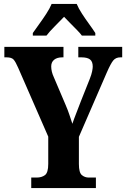

<svg xmlns="http://www.w3.org/2000/svg" viewBox="-20 -951 639 971"><path d="M138 0V-53H165Q191 -53 207.5 -65.5Q224 -78 224 -122V-260L72 -608Q59 -638 49 -649.5Q39 -661 13 -661H2V-714H301V-661H295Q269 -661 254 -649Q239 -637 239 -615Q239 -589 252 -561L312 -420Q324 -392 331 -370.5Q338 -349 346 -325Q354 -349 365.5 -378Q377 -407 389 -439L434 -552Q443 -575 446 -590.5Q449 -606 449 -614Q449 -640 435 -650.5Q421 -661 392 -661H376V-714H598V-661H589Q566 -661 553 -645.5Q540 -630 520 -584L379 -259V-122Q379 -78 394 -65.5Q409 -53 429 -53H465V0ZM146 -784Q159 -803 178 -829Q197 -855 214.5 -882Q232 -909 241 -931H368Q377 -909 394.5 -882Q412 -855 431 -829Q450 -803 462 -784V-771H394Q387 -781 370 -798.5Q353 -816 334.5 -834.5Q316 -853 304 -866Q284 -845 257 -818Q230 -791 215 -771H146Z"/></svg>

Font: Noto Serif Khmer ExtraCondensed ExtraBold
Style: Regular
Weight: 800
Width: 2
Designer: Danh Hong and the Monotype Design Team
Foundry: Monotype Imaging Inc.
Version: Version 2.004; ttfautohint (v1.8.4.7-5d5b)